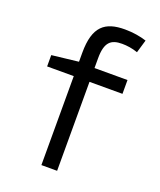

<svg xmlns="http://www.w3.org/2000/svg" viewBox="-141 -853 783 941"><g transform="rotate(20 250.0 -382.5)"><path d="M189 0H271V-464H443V-536H271V-587C271 -672 301 -694 358 -694C383 -694 412 -690 440 -680L460 -748C429 -758 390 -765 347 -765C244 -765 189 -724 189 -586V-539L50 -523V-464H189Z"/></g></svg>

Font: Noto Sans Mono ExtraCondensed
Style: Regular
Weight: 400
Width: 2
Designer: Monotype Design Team
Foundry: Monotype Imaging Inc.
Version: Version 2.014